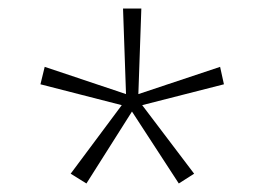

<svg xmlns="http://www.w3.org/2000/svg" viewBox="-20 -765 610 451"><path d="M146 -357 266 -518 75 -567 85 -608 276 -544 269 -745H312L305 -544L497 -608L506 -567L314 -518L436 -357L400 -334L290 -503L183 -334Z"/></svg>

Font: Noto Sans Devanagari ExtraLight
Style: Regular
Weight: 200
Designer: Jelle Bosma - Monotype Design Team
Foundry: Monotype Imaging Inc.
Version: Version 2.004; ttfautohint (v1.8.4.7-5d5b)